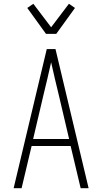

<svg xmlns="http://www.w3.org/2000/svg" viewBox="-20 -994 540 1014"><path d="M52 0 227 -735H273L448 0H406L353 -223H147L94 0ZM155 -260H345L291 -490Q280 -534 270 -577.5Q260 -621 250 -665Q240 -621 230 -577.5Q220 -534 209 -490ZM223 -815 124 -952 156 -974 250 -850 344 -974 376 -952 277 -815Z"/></svg>

Font: Iosevka SS18 Extralight
Style: Regular
Weight: 200
Monospace: yes
Designer: Belleve Invis
Foundry: Belleve Invis
Version: Version 25.1.1; ttfautohint (v1.8.4)